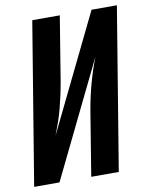

<svg xmlns="http://www.w3.org/2000/svg" viewBox="-83 -797 673 858"><g transform="rotate(-10 253.5 -367.5)"><path d="M2 0 123 -735H248L200 -441Q195 -412 188.5 -382.5Q182 -353 174.5 -324Q167 -295 157 -266Q147 -237 136 -209L392 -735H507L386 0H261L309 -294Q314 -323 320.5 -352.5Q327 -382 335 -411Q343 -440 352.5 -469Q362 -498 373 -526L117 0Z"/></g></svg>

Font: Iosevka Curly Extrabold
Style: Italic
Weight: 800
Italic angle: -9°
Monospace: yes
Designer: Belleve Invis
Foundry: Belleve Invis
Version: Version 22.1.2; ttfautohint (v1.8.4)